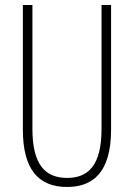

<svg xmlns="http://www.w3.org/2000/svg" viewBox="-20 -734 533 764"><path d="M422 -218V-714H384V-221C384 -73 329 -26 247 -26C160 -26 109 -79 109 -221V-714H71V-218C71 -60 133 10 247 10C348 10 422 -46 422 -218Z"/></svg>

Font: Noto Sans Sinhala ExtraCondensed ExtraLight
Style: Regular
Weight: 200
Width: 2
Designer: Jelle Bosma - Monotype Design Team
Foundry: Monotype Imaging Inc.
Version: Version 2.006